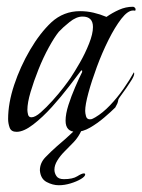

<svg xmlns="http://www.w3.org/2000/svg" viewBox="-20 -388 421 568"><path d="M29 2Q13 2 8.5 -10.5Q4 -23 4 -36Q4 -83 22 -137Q40 -191 69 -240.5Q98 -290 132 -322Q168 -355 217 -355Q237 -355 256.5 -350.5Q276 -346 295 -338Q312 -350 332 -359Q352 -368 373 -368Q378 -368 381 -362V-359Q381 -356 378.5 -356.5Q376 -357 374 -357Q358 -357 339 -332.5Q320 -308 301 -270Q282 -232 266.5 -190Q251 -148 241.5 -113Q232 -78 232 -60Q232 -53 234.5 -44Q237 -35 246 -35Q251 -35 254.5 -37Q258 -39 262 -41Q284 -54 305.5 -76.5Q327 -99 345.5 -125.5Q364 -152 376 -174Q377 -173 377 -170Q377 -164 370 -152.5Q363 -141 354 -128Q345 -115 337.5 -105Q330 -95 330 -93Q329 -86 327 -81.5Q325 -77 321 -70Q308 -57 288 -40Q268 -23 246.5 -10.5Q225 2 205 2Q174 2 174 -31Q174 -51 182.5 -77.5Q191 -104 202.5 -130.5Q214 -157 223 -175Q223 -176 223 -178Q223 -180 222 -180Q221 -180 219 -178Q207 -162 184 -132Q161 -102 133.5 -71.5Q106 -41 78 -19.5Q50 2 29 2ZM73 -41Q84 -41 100.5 -55.5Q117 -70 135.5 -90.5Q154 -111 168.5 -130Q183 -149 189 -158Q201 -176 216.5 -203Q232 -230 243.5 -259Q255 -288 255 -308Q255 -339 224 -339Q206 -339 186 -323Q166 -307 154 -294Q141 -278 124.5 -248Q108 -218 94 -183Q80 -148 70.5 -116Q61 -84 61 -63Q61 -57 63 -49Q65 -41 73 -41ZM154 160Q136 160 118 150.5Q100 141 98 116Q98 94 114.5 77Q131 60 148 45Q175 22 186.5 11Q198 0 202 -3Q206 -6 210 -6Q220 -6 222 -4Q212 18 198 32.5Q184 47 171 60Q158 73 149.5 87Q141 101 141 114Q141 124 147 133Q153 142 169 142Q195 142 208.5 133.5Q222 125 228 125Q232 125 232 128Q232 134 219.5 141.5Q207 149 189 154.5Q171 160 154 160Z"/></svg>

Font: Beau Rivage
Style: Regular
Weight: 400
Designer: Robert E. Leuschke
Foundry: Robert E. Leuschke
Version: Version 1.010; ttfautohint (v1.8.3)